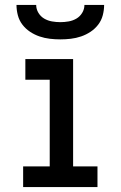

<svg xmlns="http://www.w3.org/2000/svg" viewBox="-20 -760 490 780"><path d="M74 0V-84H182V-436H83V-520H277V-84H376V0ZM225 -600Q204 -600 182.5 -602.5Q161 -605 140.5 -612Q120 -619 102 -631Q84 -643 71 -660Q58 -677 52.5 -698Q47 -719 47 -740H127Q127 -723 136 -708Q145 -693 159.5 -684.5Q174 -676 191 -673Q208 -670 225 -670Q242 -670 259 -673Q276 -676 290.5 -684.5Q305 -693 314 -708Q323 -723 323 -740H403Q403 -719 397.5 -698Q392 -677 379 -660Q366 -643 348 -631Q330 -619 309.5 -612Q289 -605 267.5 -602.5Q246 -600 225 -600Z"/></svg>

Font: Iosevka Etoile Medium
Style: Regular
Weight: 500
Designer: Belleve Invis
Foundry: Belleve Invis
Version: Version 22.1.2; ttfautohint (v1.8.4)